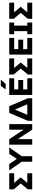

<svg xmlns="http://www.w3.org/2000/svg" viewBox="2008 -2850 841 4898"><g transform="rotate(-90 2429.0 -400.5)"><path d="M354.4 -293 213.3 -460.9H459V-585.9H47.9V-471.2L198.7 -293L47.9 -111.8V0H459V-125H213.3Z M806.9 -190.3 841.4 -190.1 1116 -585.9H952.7L823.5 -392.1L694 -585.9H530.8ZM753.2 0H893.8V-339.8H753.2Z M1328.6 -585.9H1188V0H1328.6V-369.1L1571.4 0H1712V-585.9H1571.4V-216.8Z M1797.4 0H2371.1V-112.5L2304.2 -125H1882.7L1797.4 -112.5ZM2084.1 -440.4 2217.3 -125 2371.1 -112.5 2169.5 -585.9H1997.6L1797.4 -112.5L1949.1 -125Z M2838.4 -355.5H2597.2V-460.9H2882.1V-585.9H2456.5V0H2882.1V-125H2597.2V-230.5H2838.4ZM2736.9 -675.8H2597.9L2684.8 -800.8H2847.3Z M3284.6 -293 3143.5 -460.9H3389.2V-585.9H2978V-471.2L3128.9 -293L2978 -111.8V0H3389.2V-125H3143.5Z M3866.7 -355.5H3625.5V-460.9H3910.4V-585.9H3484.9V0H3910.4V-125H3625.5V-230.5H3866.7Z M4006.3 -585.9V-460.9H4084.3V-125H4006.3V0H4303V-125H4224.9V-460.9H4303V-585.9Z M4705.5 -293 4564.4 -460.9H4810.1V-585.9H4398.9V-471.2L4549.8 -293L4398.9 -111.8V0H4810.1V-125H4564.4Z"/></g></svg>

Font: Giphurs SC
Style: Regular
Weight: 400
Version: Version 0.920